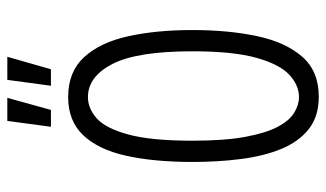

<svg xmlns="http://www.w3.org/2000/svg" viewBox="-203 -675 890 524"><g transform="rotate(-90 242.0 -413.0)"><path d="M240 12Q186 12 151.5 -15.5Q117 -43 97.5 -90.5Q78 -138 70 -200.5Q62 -263 62 -332Q62 -438 79 -514Q96 -590 135 -631Q174 -672 239 -672Q308 -672 348 -628.5Q388 -585 405 -508.5Q422 -432 422 -332Q422 -235 405.5 -157Q389 -79 349.5 -33.5Q310 12 240 12ZM239 -42Q271 -42 299.5 -68Q328 -94 346 -157.5Q364 -221 364 -333Q364 -484 329.5 -551Q295 -618 239 -618Q208 -618 181 -594Q154 -570 137 -508Q120 -446 120 -333Q120 -245 130.5 -188.5Q141 -132 158 -100Q175 -68 196.5 -55Q218 -42 239 -42ZM204 -719H158L174 -838H237ZM315 -719H270L286 -838H349Z"/></g></svg>

Font: Bricolage Grotesque 12pt Condensed ExtraLight
Style: Regular
Weight: 200
Width: 3
Designer: Mathieu Triay
Foundry: Atelier Triay
Version: Version 1.001; ttfautohint (v1.8.4.7-5d5b);gftools[0.9.33.de